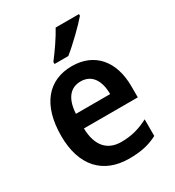

<svg xmlns="http://www.w3.org/2000/svg" viewBox="-186 -940 901 991"><g transform="rotate(-30 264.5 -444.0)"><path d="M439 -822V-832H300C276 -787 234 -727 201 -684V-672H283C330 -709 408 -785 439 -822ZM272 -618C132 -618 45 -518 45 -333C45 -155 137 -56 292 -56C362 -56 411 -67 461 -93V-192C407 -164 360 -151 299 -151C215 -151 168 -206 166 -308H487V-374C487 -524 407 -618 272 -618ZM272 -527C340 -527 372 -472 372 -394H168C173 -484 212 -527 272 -527Z"/></g></svg>

Font: Noto Sans Malayalam UI SemiCondensed SemiBold
Style: Regular
Weight: 600
Width: 4
Designer: Jelle Bosma - Monotype Design Team
Foundry: Monotype Imaging Inc.
Version: Version 2.104